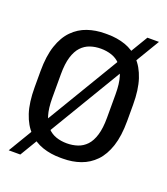

<svg xmlns="http://www.w3.org/2000/svg" viewBox="-148 -856 895 1026"><g transform="rotate(20 300.0 -342.5)"><path d="M294 10Q239.2 10 192.5 -5.9Q145.8 -21.8 110.6 -57.5Q75.5 -93.2 56.1 -152Q36.8 -210.8 36.8 -296.5V-388.8Q36.8 -474.5 56.6 -533.6Q76.5 -592.8 111.8 -628.5Q147 -664.2 193.2 -680.1Q239.5 -696 292.8 -696H307Q361.8 -696 408.5 -679.8Q455.2 -663.5 489.9 -627.6Q524.5 -591.8 543.9 -533Q563.2 -474.2 563.2 -388.8V-296.5Q563.2 -211.8 543.9 -153Q524.5 -94.2 489.9 -58.5Q455.2 -22.8 409 -6.4Q362.8 10 308.2 10ZM300 -74Q332.5 -74 361 -83.5Q389.5 -93 410.8 -115.5Q432 -138 444 -177.4Q456 -216.8 456 -276.2V-410.5Q456 -470 444 -509Q432 -548 410.8 -570.5Q389.5 -593 361 -602.5Q332.5 -612 300 -612Q267.5 -612 239.4 -602.5Q211.2 -593 190 -570.5Q168.8 -548 156.8 -509Q144.8 -470 144.8 -410.5V-276.2Q144.8 -216.8 156.8 -177.4Q168.8 -138 190 -115.5Q211.2 -93 239.4 -83.5Q267.5 -74 300 -74ZM21.8 67 512.5 -752H578.2L87.8 67Z"/></g></svg>

Font: Chivo Mono Medium
Style: Regular
Weight: 500
Monospace: yes
Designer: Hector Gatti
Foundry: Omnibus-Type
Version: Version 1.008